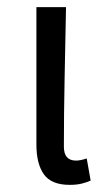

<svg xmlns="http://www.w3.org/2000/svg" viewBox="-20 -506 302 538"><path d="M175 12Q124 12 103 -17.5Q82 -47 82 -101V-486H165Q163 -387 161 -285Q159 -183 159 -95Q159 -56 193 -56Q205 -56 223 -62L234 0Q223 5 209 8.5Q195 12 175 12Z"/></svg>

Font: CV Source Sans
Style: Regular
Weight: 400
Designer: Paul D. Hunt
Foundry: Adobe Systems Incorporated
Version: Version 3.001